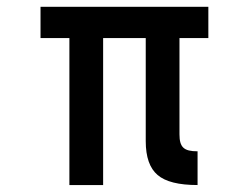

<svg xmlns="http://www.w3.org/2000/svg" viewBox="-20 -532 706 552"><path d="M276.5 0V-422.5H399V-126C399 -80.5 410.5 -48 433 -29C455.5 -9.5 494 0 548 0V-97C508.5 -97 496 -108.5 496 -146V-422.5H579V-512.5H96.5V-422.5H179.5V0Z"/></svg>

Font: Spartan SemiBold
Style: Regular
Weight: 600
Designer: Matt Bailey, Mirko Velimirovic
Foundry: Matt Bailey
Version: Version 1.003